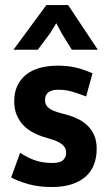

<svg xmlns="http://www.w3.org/2000/svg" viewBox="-20 -731 429 764"><path d="M24.4 0ZM60.1 -123Q75.7 -112.8 90.6 -105.2Q105.5 -97.7 120.8 -92.5Q136.2 -87.4 152.8 -85Q169.4 -82.5 188.5 -82.5Q219.2 -82.5 231.2 -94Q243.2 -105.5 243.2 -122.6Q243.2 -138.7 234.4 -148.9Q225.6 -159.2 212.2 -166Q198.7 -172.9 182.4 -177.5Q166 -182.1 150.9 -187Q132.3 -192.9 112.1 -203.4Q91.8 -213.9 75 -230.5Q58.1 -247.1 47.4 -271.2Q36.6 -295.4 36.6 -328.6Q36.6 -362.8 48.8 -389.2Q61 -415.5 83.5 -433.6Q106 -451.7 137.9 -460.7Q169.9 -469.7 209 -469.7Q228.5 -469.7 245.8 -468Q263.2 -466.3 279.5 -462.6Q295.9 -459 312.7 -453.1Q329.6 -447.3 348.1 -439.5L322.8 -347.2Q296.4 -357.4 269 -365.7Q241.7 -374 210.9 -374Q186.5 -374 172.9 -363.8Q159.2 -353.5 159.2 -333Q159.2 -316.4 168.5 -306.6Q177.7 -296.9 191.9 -290.8Q206.1 -284.7 223.1 -280.5Q240.2 -276.4 255.9 -271.5Q276.9 -264.6 296.4 -254.4Q315.9 -244.1 331.1 -228.5Q346.2 -212.9 355.5 -190.9Q364.7 -168.9 364.7 -138.7Q364.7 -105.5 354.5 -77.6Q344.2 -49.8 322.5 -29.8Q300.8 -9.8 266.8 1.7Q232.9 13.2 185.5 13.2Q133.8 13.2 92.3 1.5Q50.8 -10.3 24.4 -24.9ZM164.6 -710.9H251L369.1 -533.2H265.6L225.6 -598.1L204.1 -638.7L179.7 -599.1L130.4 -533.2H33.7Z"/></svg>

Font: PT Astra Sans
Style: Bold
Weight: 700
Designer: A.Korolkova, I. Chaeva
Foundry: ParaType Ltd
Version: Version 1.001; ttfautohint (v1.6)